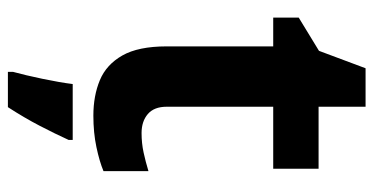

<svg xmlns="http://www.w3.org/2000/svg" viewBox="-244 -458 923 474"><g transform="rotate(90 217.0 -220.5)"><path d="M308 -109Q333 -109 356 -114Q379 -119 402 -126V-15Q378 -5 342.5 2.5Q307 10 265 10Q216 10 177.5 -6Q139 -22 116.5 -61.5Q94 -101 94 -171V-434H23V-497L105 -547L148 -662H243V-546H396V-434H243V-171Q243 -140 261 -124.5Q279 -109 308 -109ZM325 71Q310 104 290 142.5Q270 181 244 221H157V208Q165 179 174 136Q183 93 187 61H325Z"/></g></svg>

Font: Noto Sans Tamil
Style: Bold
Weight: 700
Designer: Jelle Bosma - Monotype Design Team
Foundry: Monotype Imaging Inc.
Version: Version 2.004; ttfautohint (v1.8.4.7-5d5b)